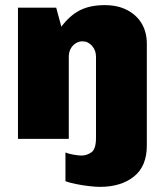

<svg xmlns="http://www.w3.org/2000/svg" viewBox="-20 -541 639 748"><path d="M369 187Q352 187 326.5 184Q301 181 276 176Q251 171 235 165V53Q246 58 266 61.5Q286 65 297 65Q318 65 336 52.5Q354 40 354 -4V-320Q354 -345 338.5 -362.5Q323 -380 301 -380Q287 -380 274.5 -372Q262 -364 255 -350.5Q248 -337 248 -320V0H50V-511H199L219 -437Q252 -481 291.5 -501Q331 -521 388 -521Q439 -521 476 -501.5Q513 -482 532.5 -448.5Q552 -415 552 -371V26Q552 107 501.5 147Q451 187 369 187Z"/></svg>

Font: Chivo Medium Black
Style: Regular
Weight: 900
Version: Version 2.002